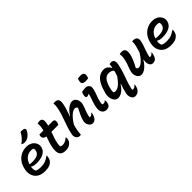

<svg xmlns="http://www.w3.org/2000/svg" viewBox="173 -2050 3494 3494"><g transform="rotate(-45 1920.0 -303.5)"><path d="M370 -547Q423 -547 462 -529Q501 -511 525.5 -481.5Q550 -452 558.5 -417.5Q567 -383 559 -351L557 -343Q538 -270 468.5 -235.5Q399 -201 297 -201Q255 -201 224 -208.5Q193 -216 178 -228H172Q167 -197 170 -168Q173 -139 185 -117Q210 -106 235.5 -101Q261 -96 290 -96Q364 -96 413.5 -115Q463 -134 514 -171H520Q520 -155 518 -142Q516 -129 514 -118Q506 -86 493.5 -67Q481 -48 463 -34Q435 -10 395.5 0.5Q356 11 298 11Q204 11 144.5 -30Q85 -71 64.5 -140Q44 -209 66 -294L69 -306Q91 -387 135.5 -440.5Q180 -494 240.5 -520.5Q301 -547 370 -547ZM376 -440Q319 -440 266 -402.5Q213 -365 185 -280Q213 -273 248 -273Q343 -273 386 -298Q429 -323 439 -363Q445 -387 444 -403Q443 -419 438 -431Q425 -435 411.5 -437.5Q398 -440 376 -440ZM488 -814Q520 -814 539.5 -811.5Q559 -809 574 -801Q588 -794 590.5 -781Q593 -768 586 -754Q570 -717 542.5 -687.5Q515 -658 483 -641Q463 -631 445.5 -626.5Q428 -622 408 -622Q387 -622 368.5 -627.5Q350 -633 339 -643Q390 -680 424.5 -719.5Q459 -759 488 -814Z M999 -159Q1009 -135 1000 -101Q995 -82 986.5 -67Q978 -52 961 -35Q939 -13 906.5 -1Q874 11 832 11Q744 11 712.5 -36Q681 -83 693 -174Q701 -239 721 -299.5Q741 -360 762 -420Q671 -436 689 -519Q692 -529 696 -536H799Q803 -554 807 -572.5Q811 -591 814 -609Q821 -656 814 -700Q831 -705 844.5 -707Q858 -709 872 -709Q907 -709 925 -686.5Q943 -664 937 -612Q935 -593 931 -574Q927 -555 922 -536H1032Q1066 -536 1078 -515.5Q1090 -495 1082 -464Q1078 -451 1074 -439Q1070 -427 1064 -416H885Q864 -357 844 -299.5Q824 -242 815 -185Q811 -160 810.5 -144Q810 -128 811 -114Q830 -101 864 -101Q891 -101 922 -113Q953 -125 993 -159Z M1544 -545Q1574 -545 1595.5 -529Q1617 -513 1630 -487Q1643 -461 1646.5 -431.5Q1650 -402 1644 -376Q1630 -317 1606.5 -264Q1583 -211 1569 -149Q1567 -139 1565.5 -129Q1564 -119 1564 -111Q1572 -108 1580 -108Q1596 -108 1613 -120.5Q1630 -133 1643 -150H1649Q1648 -140 1646.5 -130Q1645 -120 1641 -104Q1634 -77 1624.5 -58.5Q1615 -40 1601 -25Q1585 -9 1567 0Q1549 9 1525 9Q1499 9 1475 -12Q1451 -33 1439 -66Q1427 -99 1434 -136Q1445 -191 1472 -251Q1499 -311 1536 -381Q1524 -417 1486 -417Q1440 -417 1381.5 -364Q1323 -311 1267 -220Q1251 -168 1240.5 -113.5Q1230 -59 1227 1Q1217 4 1203 4Q1153 4 1129.5 -34Q1106 -72 1116 -123Q1131 -198 1152 -263Q1173 -328 1195.5 -390Q1218 -452 1238.5 -516Q1259 -580 1272 -653Q1277 -681 1278 -706Q1279 -731 1271 -750Q1282 -755 1294 -756Q1306 -757 1319 -757Q1348 -757 1369.5 -743.5Q1391 -730 1398 -697.5Q1405 -665 1392 -608Q1378 -546 1359 -489Q1340 -432 1321 -377H1328Q1354 -423 1390 -461Q1426 -499 1466 -522Q1506 -545 1544 -545Z M1793 -536Q1821 -541 1849 -543.5Q1877 -546 1902 -546Q1924 -546 1943.5 -532Q1963 -518 1973.5 -496Q1984 -474 1979 -449Q1971 -399 1956 -355.5Q1941 -312 1925.5 -271Q1910 -230 1900 -187Q1893 -159 1892 -143.5Q1891 -128 1892 -116Q1897 -112 1905 -110Q1913 -108 1921 -108Q1950 -108 1975 -133H1981Q1986 -101 1977 -63Q1974 -47 1967.5 -35Q1961 -23 1951 -12Q1927 12 1875 12Q1846 12 1820 -4.5Q1794 -21 1780.5 -55Q1767 -89 1774 -141Q1782 -195 1796.5 -241Q1811 -287 1827 -330.5Q1843 -374 1853 -421L1849 -424Q1834 -417 1821 -412.5Q1808 -408 1795 -408Q1779 -408 1772 -427.5Q1765 -447 1775 -489Q1781 -511 1793 -536ZM1910 -760Q1928 -763 1947.5 -764.5Q1967 -766 1983 -766Q2032 -766 2051.5 -742.5Q2071 -719 2060 -676L2049 -632Q2032 -630 2013 -628.5Q1994 -627 1977 -627Q1925 -627 1905.5 -649Q1886 -671 1899 -719Z M2342 47Q2353 -5 2366.5 -49.5Q2380 -94 2395 -136L2388 -139Q2363 -96 2329 -62Q2295 -28 2257.5 -8.5Q2220 11 2183 11Q2140 11 2111 -21.5Q2082 -54 2072 -106Q2062 -158 2076 -215L2083 -239Q2112 -351 2152.5 -418.5Q2193 -486 2245 -516.5Q2297 -547 2359 -547Q2406 -547 2438.5 -518.5Q2471 -490 2488 -459L2495 -461Q2503 -505 2503 -536Q2523 -544 2549 -544Q2590 -544 2608 -511.5Q2626 -479 2606 -395Q2589 -313 2563.5 -240.5Q2538 -168 2513.5 -98.5Q2489 -29 2472 45Q2466 72 2468 86Q2473 90 2480 90Q2501 90 2521.5 79Q2542 68 2561 43H2567Q2566 53 2565 63Q2564 73 2559 89Q2545 143 2515 172Q2480 207 2424 207Q2394 207 2372 185.5Q2350 164 2341 127.5Q2332 91 2342 47ZM2190 -128Q2197 -122 2206 -117.5Q2215 -113 2227 -113Q2278 -113 2328.5 -151Q2379 -189 2447 -285Q2456 -310 2464.5 -337Q2473 -364 2480 -393Q2444 -435 2377 -435Q2316 -435 2276 -388.5Q2236 -342 2209 -247L2205 -230Q2197 -203 2193 -178Q2189 -153 2190 -128Z M2762 -535Q2783 -543 2819 -543Q2874 -543 2892 -503Q2910 -463 2894 -394Q2883 -344 2857.5 -284Q2832 -224 2792 -152Q2803 -118 2840 -118Q2883 -118 2936.5 -169Q2990 -220 3040 -303Q3059 -365 3074.5 -422.5Q3090 -480 3088 -540Q3097 -543 3107 -543Q3150 -543 3172.5 -529.5Q3195 -516 3202 -494Q3209 -472 3206 -448Q3201 -406 3186 -360.5Q3171 -315 3154 -270.5Q3137 -226 3125 -183Q3119 -163 3115.5 -146Q3112 -129 3110 -112Q3118 -109 3128 -109Q3145 -109 3162 -121Q3179 -133 3192 -150H3198Q3198 -131 3191 -104Q3184 -77 3177 -61Q3170 -45 3161 -31Q3148 -11 3125 -1Q3102 9 3074 9Q3030 9 3008 -37.5Q2986 -84 3000 -155L3001 -158H2993Q2968 -113 2933 -74.5Q2898 -36 2859 -13Q2820 10 2782 10Q2752 10 2730 -6Q2708 -22 2695.5 -48Q2683 -74 2679 -103.5Q2675 -133 2681 -159Q2695 -218 2718 -273Q2741 -328 2754 -389Q2775 -471 2762 -535Z M3610 -547Q3663 -547 3702 -529Q3741 -511 3765.5 -481.5Q3790 -452 3798.5 -417.5Q3807 -383 3799 -351L3797 -343Q3778 -270 3708.5 -235.5Q3639 -201 3537 -201Q3495 -201 3464 -208.5Q3433 -216 3418 -228H3412Q3407 -197 3410 -168Q3413 -139 3425 -117Q3450 -106 3475.5 -101Q3501 -96 3530 -96Q3604 -96 3653.5 -115Q3703 -134 3754 -171H3760Q3760 -155 3758 -142Q3756 -129 3754 -118Q3746 -86 3733.5 -67Q3721 -48 3703 -34Q3675 -10 3635.5 0.5Q3596 11 3538 11Q3444 11 3384.5 -30Q3325 -71 3304.5 -140Q3284 -209 3306 -294L3309 -306Q3331 -387 3375.5 -440.5Q3420 -494 3480.5 -520.5Q3541 -547 3610 -547ZM3616 -440Q3559 -440 3506 -402.5Q3453 -365 3425 -280Q3453 -273 3488 -273Q3583 -273 3626 -298Q3669 -323 3679 -363Q3685 -387 3684 -403Q3683 -419 3678 -431Q3665 -435 3651.5 -437.5Q3638 -440 3616 -440Z"/></g></svg>

Font: Recursive Sn Csl St SmB
Style: Italic
Weight: 600
Italic angle: -15°
Version: Version 1.079;hotconv 1.0.112;makeotfexe 2.5.65598; ttfautoh